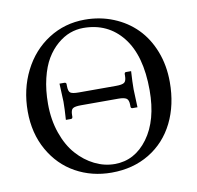

<svg xmlns="http://www.w3.org/2000/svg" viewBox="-76 -737 851 828"><g transform="rotate(-10 349.5 -323.0)"><path d="M431.2 -353Q457.5 -353 467 -359.6Q476.6 -366.2 476.6 -390.1V-396.5Q477.1 -404.3 483.4 -404.3H505.9Q502.9 -356 502.9 -325.2L505.9 -246.1H484.4Q477.1 -246.1 476.6 -253.9V-260.7Q476.6 -283.7 466.1 -290.3Q455.6 -296.9 431.2 -296.9H267.6Q240.7 -296.9 231.4 -290.5Q222.2 -284.2 222.2 -260.7V-253.9Q221.2 -246.1 214.4 -246.1H192.4Q195.8 -294.4 195.8 -325.2L192.4 -404.8H214.4Q222.2 -404.3 222.2 -397V-390.1Q222.2 -365.7 231.2 -359.4Q240.2 -353 267.6 -353ZM334.5 -623.5Q304.7 -623.5 276.1 -613Q247.6 -602.5 220.5 -579.3Q193.4 -556.2 173.1 -522.5Q152.8 -488.8 140.6 -438.2Q128.4 -387.7 128.4 -327.1Q128.4 -257.3 148.9 -198.7Q169.4 -140.1 203.4 -102.1Q237.3 -64 279.8 -43Q322.3 -22 367.7 -22Q455.6 -22 512.9 -100.1Q570.3 -178.2 570.3 -309.6Q570.3 -461.9 506.3 -542.7Q442.4 -623.5 334.5 -623.5ZM662.1 -329.1Q662.1 -229.5 623.8 -152.1Q585.4 -74.7 513.7 -31.2Q441.9 12.2 348.1 12.2Q261.7 12.2 191.2 -26.9Q120.6 -65.9 78.6 -140.1Q36.6 -214.4 36.6 -310.1Q36.6 -407.2 76.7 -486.8Q116.7 -566.4 188 -612.1Q259.3 -657.7 347.2 -657.7Q414.1 -657.7 472.2 -634Q530.3 -610.4 572.3 -567.9Q614.3 -525.4 638.2 -463.9Q662.1 -402.3 662.1 -329.1Z"/></g></svg>

Font: Libertinage
Style: f
Weight: 400
Designer: OSP
Foundry: OSP
Version: Version 1.0; 2008; OFL relea